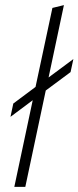

<svg xmlns="http://www.w3.org/2000/svg" viewBox="-20 -731 307 751"><path d="M36 0 108 -339 21 -274 32 -326 119 -391 185 -700 230 -711 170 -428 267 -500 256 -449 159 -377 79 0Z"/></svg>

Font: Red Hat Display
Style: Italic
Weight: 300
Italic angle: -12°
Designer: Pentagram, MCKL
Foundry: Pentagram, MCKL
Version: Version 1.023